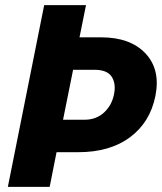

<svg xmlns="http://www.w3.org/2000/svg" viewBox="-20 -731 633 751"><path d="M311 -262.7Q356 -262.7 386.5 -290.5Q417 -318.4 425.8 -361.3Q434.6 -404.3 416.7 -431.2Q398.9 -458 350.1 -458H267.1L266.1 -459L226.6 -262.7ZM375.5 -585Q489.7 -585 549.1 -522Q608.4 -459 587.9 -356Q567.4 -252.9 488.8 -194.3Q410.2 -135.7 285.6 -135.7H201.2L174.3 0H10.7L152.8 -710.9H316.4L291 -585Z"/></svg>

Font: Roboto-BlackItalic
Style: Italic
Weight: 900
Italic angle: -12°
Designer: Google
Version: Version 1.100141; 2013